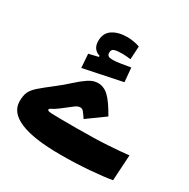

<svg xmlns="http://www.w3.org/2000/svg" viewBox="-145 -756 877 892"><g transform="rotate(30 293.0 -309.5)"><path d="M293.5 4.9Q147.5 4.9 75.9 -25.9Q4.4 -56.6 4.4 -115.7Q4.4 -145.5 12.7 -164.6Q21 -183.6 44.2 -204.1Q67.4 -224.6 111.3 -258.3Q145 -284.2 173.3 -310.3Q201.7 -336.4 227.5 -353.8Q253.4 -371.1 278.8 -371.1Q310.5 -371.1 336.7 -346.2Q362.8 -321.3 397 -260.3L303.2 -192.4Q289.6 -212.9 282 -222.4Q274.4 -231.9 263.2 -231.9Q249.5 -231.9 233.2 -218.5Q216.8 -205.1 181.6 -178.7Q161.1 -163.6 150.6 -159.2Q140.1 -154.8 139.6 -148.9Q139.6 -145.5 143.1 -143.6Q146.5 -141.6 160.9 -140.6Q175.3 -139.6 207.3 -139.4Q239.3 -139.2 295.4 -139.2Q396 -139.2 463.4 -143.6Q530.8 -147.9 572.3 -152.8L564 -14.6Q519.5 -6.8 447 -1Q374.5 4.9 293.5 4.9ZM175.3 -392.6 169.9 -465.8 220.7 -478V-483.9Q180.7 -496.1 180.7 -541.5Q180.7 -583.5 211.4 -603.8Q242.2 -624 290 -624Q307.1 -624 325.9 -620.6Q344.7 -617.2 356.9 -612.3L353 -542Q326.7 -545.4 307.1 -545.4Q278.8 -545.4 265.4 -540.8Q252 -536.1 252 -520.5Q252 -506.8 259.5 -502.4Q267.1 -498 283.2 -498Q298.8 -498 326.2 -502.4Q353.5 -506.8 375.5 -510.7L382.3 -435.5Z"/></g></svg>

Font: Cascadia Mono
Style: Bold
Weight: 700
Monospace: yes
Designer: Aaron Bell
Foundry: Saja Typeworks
Version: Version 2404.023; ttfautohint (v1.8.4)